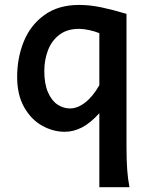

<svg xmlns="http://www.w3.org/2000/svg" viewBox="-20 -528 609 787"><path d="M245.6 12.2Q197.8 12.2 152.8 -12.7Q107.9 -37.6 79.1 -88.4Q50.3 -139.2 50.3 -212.4Q50.3 -291 77.6 -358.2Q105 -425.3 162.1 -466.6Q219.2 -507.8 304.2 -507.8Q348.6 -507.8 395 -498Q441.4 -488.3 498.5 -471.2V73.2Q498.5 130.4 501.5 168.9Q504.4 207.5 510.7 239.3H387.2V-64Q350.6 -23.4 315.9 -5.6Q281.2 12.2 245.6 12.2ZM303.7 -409.7Q254.9 -409.7 223.1 -385.3Q191.4 -360.8 176.5 -321.5Q161.6 -282.2 161.6 -236.8Q161.6 -184.6 176.5 -150.1Q191.4 -115.7 215.3 -99.6Q239.3 -83.5 267.1 -83.5Q297.9 -83.5 329.3 -107.9Q360.8 -132.3 387.2 -178.7V-392.1Q367.7 -399.9 345 -404.8Q322.3 -409.7 303.7 -409.7Z"/></svg>

Font: Lesson One Medium
Style: Regular
Weight: 500
Designer: But Ko, Victor Gaultney, Annie Olsen, Julie Remington, Don Collingsworth, Eric Hays, Becca Hirsbrunner
Version: Version 1.100